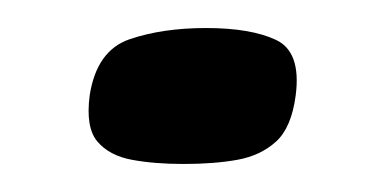

<svg xmlns="http://www.w3.org/2000/svg" viewBox="-20 -302 274 137"><path d="M44 -234Q49 -266 72.5 -274Q96 -282 127 -282Q159 -282 177 -273.5Q195 -265 191 -234Q188 -211 177 -201Q166 -191 149.5 -188Q133 -185 111 -185Q90 -185 74 -188Q58 -191 49.5 -201Q41 -211 44 -234Z"/></svg>

Font: Genos Thin
Style: Bold Italic
Weight: 700
Italic angle: -8°
Version: Version 1.010